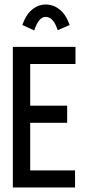

<svg xmlns="http://www.w3.org/2000/svg" viewBox="-20 -832 390 852"><path d="M37 0V-624H315V-548H114V-363H278V-287H114V-76H313V0ZM132 -697 79 -721Q95 -767 122.5 -789.5Q150 -812 183 -812Q217 -812 245 -789.5Q273 -767 289 -721L236 -698Q217 -757 183 -757Q166 -757 153.5 -741Q141 -725 132 -697Z"/></svg>

Font: Inconsolata ExtraCondensed SemiBold
Style: Regular
Weight: 600
Width: 2
Monospace: yes
Designer: Raph Levien, Cyreal, Brenton Simpson
Foundry: Raph Levien, Cyreal, Google
Version: Version 3.001; ttfautohint (v1.8.2.53-6de2)